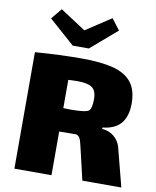

<svg xmlns="http://www.w3.org/2000/svg" viewBox="-99 -980 889 1091"><g transform="rotate(10 345.0 -434.5)"><path d="M677 35H452L412 -136Q409 -146 404 -169Q399 -192 391.5 -203.5Q384 -215 371 -218Q338 -217 274 -217V35H60V-637Q203 -648 328 -648Q441 -648 511.5 -629.5Q582 -611 617 -566.5Q652 -522 652 -445Q652 -372 618.5 -331Q585 -290 512 -282V-274Q553 -271 581 -247.5Q609 -224 619 -189ZM315 -351Q407 -351 422 -366Q437 -380 437 -433Q437 -481 411.5 -499Q386 -517 327 -517Q314 -517 274 -515V-352Q284 -351 315 -351ZM509 -841 358 -711H265L117 -842L168 -904L315 -808L461 -904Z"/></g></svg>

Font: Lalezar
Style: Bold
Weight: 700
Designer: Borna Izadpanah
Foundry: Borna Izadpanah
Version: Version 1.003;January 24, 2021;FontCreator 13.0.0.2683 64-bi